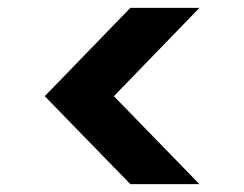

<svg xmlns="http://www.w3.org/2000/svg" viewBox="-20 -524 622 489"><path d="M488 -55H312L94 -279L312 -504H488L270 -279Z"/></svg>

Font: DM Sans ExtraBold
Style: Regular
Weight: 800
Designer: Colophon Foundry, Jonny Pinhorn
Foundry: Colophon Foundry
Version: Version 4.004; ttfautohint (v1.8.4.7-5d5b)